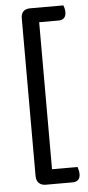

<svg xmlns="http://www.w3.org/2000/svg" viewBox="-54 -683 377 825"><g transform="rotate(-5 134.0 -270.5)"><path d="M252 -651Q254 -645 256 -638Q258 -631 258 -621Q258 -588 224 -588H142V46H252Q254 53 256 60Q258 67 258 77Q258 110 224 110H110Q90 110 79.5 99Q69 88 69 69V-611Q69 -651 110 -651Z"/></g></svg>

Font: Baloo Bhai 2
Style: Regular
Weight: 400
Designer: Supriya Tembe, Noopur Datye and Ek Type
Foundry: Ek Type
Version: Version 1.640;PS 1.000;hotconv 16.6.51;makeotf.lib2.5.65220;